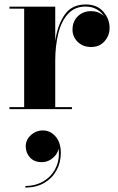

<svg xmlns="http://www.w3.org/2000/svg" viewBox="-20 -490 530 862"><path d="M95.5 166.8Q95.5 138 118.5 116.8Q141.5 95.6 173.1 95.6Q205.5 95.6 229.3 122.6Q253.1 149.6 253.1 196.4Q253.1 239.6 233.7 275Q214.3 310.4 178.7 331.2Q143.1 352 93.9 352V344.8Q140.3 344.8 176.1 323.2Q211.9 301.6 230.3 263.8Q248.7 226 243.1 177.6Q238.7 201.6 216.9 219.8Q195.1 238 167.9 238Q133.1 238 114.3 216.8Q95.5 195.6 95.5 166.8ZM22.5 -9H88.5V-451H22.5V-460H228V-306Q238 -377 270 -423.5Q302 -470 365 -470Q416 -470 444 -437.5Q472 -405 472 -365Q472 -330 449.2 -304.5Q426.5 -279 389.5 -279Q352 -279 328.8 -302Q305.5 -325 305.5 -357Q305.5 -393.5 329.2 -416.8Q353 -440 388.5 -440Q422.5 -440 447 -418Q434.5 -436.5 413.5 -448.5Q392.5 -460.5 364 -460.5Q315 -460.5 285 -427.2Q255 -394 241.5 -338.8Q228 -283.5 228 -217.5V-9H303V0H22.5Z"/></svg>

Font: Bodoni* 24pt
Style: Bold
Weight: 700
Version: Version 2.3